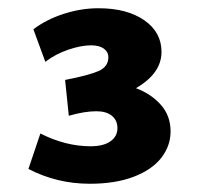

<svg xmlns="http://www.w3.org/2000/svg" viewBox="-20 -874 486 466"><path d="M394 -555Q394 -520 371.5 -491Q349 -462 304.5 -445Q260 -428 198 -428Q118 -428 49 -464L78 -550Q139 -519 200 -519Q231 -519 248 -531Q265 -543 265 -563Q265 -582 251.5 -593Q238 -604 214 -604Q185 -604 147 -593L138 -680Q195 -691 219 -701.5Q243 -712 243 -735Q243 -748 232 -756Q221 -764 201 -764Q177 -764 146 -753.5Q115 -743 90 -724L61 -803Q93 -827 135 -840.5Q177 -854 219 -854Q288 -854 330 -825Q372 -796 372 -748Q372 -696 310 -660Q347 -646 370.5 -619.5Q394 -593 394 -555Z"/></svg>

Font: Martel Sans ExtraBold
Style: Regular
Weight: 800
Designer: Dan Reynolds and Mathieu Réguer
Foundry: Dan Reynolds and Mathieu Réguer
Version: Version 1.002; ttfautohint (v1.1) -l 5 -r 5 -G 72 -x 0 -D la